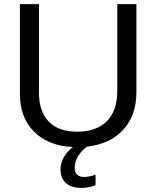

<svg xmlns="http://www.w3.org/2000/svg" viewBox="-20 -708 762 936"><path d="M445.8 143.1V194.8Q414.1 208 377.9 208Q327.1 208 301 184.1Q274.9 160.2 274.9 117.2Q274.9 87.4 291.3 58.3Q307.6 29.3 335 8.8Q216.3 3.4 146.7 -65.4Q77.1 -134.3 77.1 -250V-688H169.9V-257.8Q169.9 -164.1 217.8 -115Q265.6 -65.9 356 -65.9Q449.7 -65.9 500.7 -116.9Q551.8 -168 551.8 -264.2V-688H645V-258.8Q645 -145 580.6 -75.2Q516.1 -5.4 403.8 6.8Q378.4 25.4 361.3 52.5Q344.2 79.6 344.2 110.8Q344.2 131.3 356 143.1Q367.7 154.8 389.2 154.8Q416 154.8 445.8 143.1Z"/></svg>

Font: Libra Sans Modern
Style: Regular
Weight: 400
Foundry: Stefan Peev, Context Ltd
Version: Version 1.000